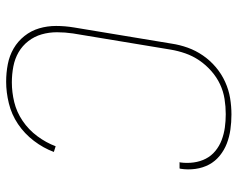

<svg xmlns="http://www.w3.org/2000/svg" viewBox="-96 -688 791 640"><g transform="rotate(90 300.0 -367.5)"><path d="M252 8Q222 8 193.5 2.5Q165 -3 141 -17Q117 -31 99.5 -53Q82 -75 74 -102Q66 -129 66 -158.5Q66 -188 71 -218L125 -544Q129 -571 138.5 -597.5Q148 -624 164.5 -648Q181 -672 203.5 -691Q226 -710 252.5 -722Q279 -734 306.5 -738.5Q334 -743 361 -743Q387 -743 411.5 -739.5Q436 -736 458 -727.5Q480 -719 498.5 -704Q517 -689 528 -668.5Q539 -648 542.5 -623Q546 -598 542 -573L541 -570H520L521 -573Q524 -595 521 -617Q518 -639 508.5 -657.5Q499 -676 482.5 -689.5Q466 -703 446 -710.5Q426 -718 404.5 -721Q383 -724 360 -724Q335 -724 309.5 -720Q284 -716 260.5 -705Q237 -694 216.5 -676Q196 -658 181 -636Q166 -614 157.5 -589.5Q149 -565 145 -541L91 -215Q87 -188 87 -161.5Q87 -135 94 -110.5Q101 -86 116.5 -66Q132 -46 153.5 -33.5Q175 -21 201 -16Q227 -11 254 -11Q287 -11 320 -19Q353 -27 382.5 -47Q412 -67 433.5 -96Q455 -125 467 -157L486 -151Q473 -116 449 -84.5Q425 -53 393 -31.5Q361 -10 324 -1Q287 8 252 8Z"/></g></svg>

Font: Iosevka Aile Thin
Style: Italic
Weight: 100
Italic angle: -9°
Designer: Belleve Invis
Foundry: Belleve Invis
Version: Version 31.1.0; ttfautohint (v1.8.4)